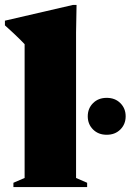

<svg xmlns="http://www.w3.org/2000/svg" viewBox="-37 -760 530 780"><path d="M272 -37 317 -17.5V0H17.5V-17.5L63 -37V-580.5Q56 -588 44.8 -599.2Q33.5 -610.5 18 -625Q2.5 -639.5 -17 -657V-676L259.5 -740H274L272 -628ZM396.5 -212.5Q362.5 -212.5 341 -234Q319.5 -255.5 319.5 -287.5Q319.5 -319.5 341 -341Q362.5 -362.5 396.5 -362.5Q430.5 -362.5 452 -341Q473.5 -319.5 473.5 -287.5Q473.5 -255.5 452 -234Q430.5 -212.5 396.5 -212.5Z"/></svg>

Font: Newsreader 60pt ExtraBold
Style: Regular
Weight: 800
Designer: Hugues Gentile
Foundry: Production Type
Version: Version 1.003